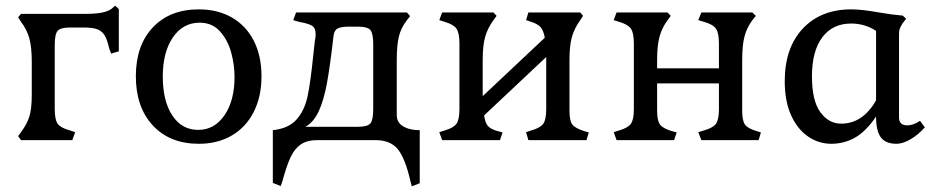

<svg xmlns="http://www.w3.org/2000/svg" viewBox="-20 -494 3293 677"><path d="M44 -14 54 -28Q75 -56 83.5 -83Q92 -110 92 -159V-277Q92 -327 83.5 -358.5Q75 -390 54 -417L44 -433L54 -445H276Q314 -445 336.5 -449Q359 -453 372 -462L386 -474L399 -462V-313L372 -305L365 -323Q358 -355 348.5 -370Q339 -385 322.5 -391Q306 -397 275 -397H227Q194 -397 183.5 -385.5Q173 -374 173 -335V-110Q173 -72 183.5 -57.5Q194 -43 227 -34L245 -28L235 0H54Z M459 -225Q459 -334 519 -397.5Q579 -461 681 -461Q748 -461 798 -432Q848 -403 875 -350Q902 -297 902 -225Q902 -153 874.5 -99Q847 -45 797 -16Q747 13 681 13Q579 13 519 -51.5Q459 -116 459 -225ZM807 -223Q807 -266 795 -309.5Q783 -353 755.5 -383.5Q728 -414 684 -414Q625 -414 589.5 -362Q554 -310 554 -224Q554 -138 587.5 -87Q621 -36 679 -36Q736 -36 771.5 -87.5Q807 -139 807 -223Z M1427 144Q1409 65 1383 32.5Q1357 0 1303 0H1100Q1063 0 1041 15Q1019 30 1005 59.5Q991 89 976 144L970 162L942 151V-35Q998 -41 1026 -73Q1054 -105 1064.5 -154.5Q1075 -204 1085 -303L1090 -348Q1093 -363 1093 -373Q1093 -395 1080.5 -403Q1068 -411 1034 -417L1014 -423L1024 -450H1415L1426 -437L1415 -423Q1394 -396 1386.5 -365.5Q1379 -335 1379 -282V-88Q1379 -62 1401.5 -48.5Q1424 -35 1460 -35V152L1432 163ZM1243 -47Q1276 -47 1286 -59Q1296 -71 1296 -110V-338Q1296 -376 1286 -388Q1276 -400 1243 -400H1209Q1183 -400 1170.5 -393.5Q1158 -387 1156 -367Q1144 -262 1133 -201.5Q1122 -141 1104 -102Q1086 -63 1057 -47Z M1529 -28 1548 -34Q1579 -43 1589.5 -57.5Q1600 -72 1600 -110V-340Q1600 -378 1589.5 -393Q1579 -408 1548 -417L1529 -423L1539 -450H1720L1731 -438L1720 -423Q1699 -394 1690.5 -363.5Q1682 -333 1682 -282V-155L1901 -361Q1896 -388 1885.5 -399Q1875 -410 1853 -417L1835 -423L1843 -450H2026L2036 -438L2026 -423Q2005 -394 1996.5 -363.5Q1988 -333 1988 -282V-104Q1988 -68 1998 -55Q2008 -42 2039 -32L2056 -27L2048 0H1843L1835 -28L1853 -34Q1885 -43 1895.5 -57.5Q1906 -72 1906 -110V-293L1687 -87Q1691 -59 1701.5 -48.5Q1712 -38 1734 -32L1752 -27L1743 0H1539Z M2144 -28 2163 -34Q2194 -43 2204.5 -57.5Q2215 -72 2215 -110V-340Q2215 -378 2204.5 -393Q2194 -408 2163 -417L2144 -423L2154 -450H2334L2345 -438L2334 -423Q2314 -396 2305.5 -364.5Q2297 -333 2297 -282V-253H2515V-340Q2515 -378 2504.5 -393Q2494 -408 2462 -417L2442 -423L2453 -450H2633L2645 -438L2633 -423Q2613 -396 2605 -365Q2597 -334 2597 -282V-104Q2597 -68 2607 -54.5Q2617 -41 2647 -32L2663 -27L2655 0H2453L2442 -28L2462 -34Q2494 -43 2504.5 -57.5Q2515 -72 2515 -110V-200H2297V-104Q2297 -68 2307.5 -54.5Q2318 -41 2348 -32L2366 -27L2357 0H2154Z M2747 -208Q2747 -325 2810.5 -393Q2874 -461 2982 -461Q3018 -461 3080 -450Q3126 -442 3163 -439L3175 -428L3162 -411Q3155 -399 3152.5 -392.5Q3150 -386 3150 -375V-80Q3150 -52 3179 -52Q3201 -52 3224 -68L3241 -45Q3217 -18 3190 -2.5Q3163 13 3141 13Q3103 13 3086 -9.5Q3069 -32 3069 -83Q3033 -30 2994.5 -8.5Q2956 13 2911 13Q2867 13 2829.5 -12.5Q2792 -38 2769.5 -87.5Q2747 -137 2747 -208ZM3069 -140V-385Q3030 -411 2981 -411Q2916 -411 2879.5 -362.5Q2843 -314 2843 -225Q2843 -139 2872.5 -98.5Q2902 -58 2946 -58Q3022 -58 3069 -140Z"/></svg>

Font: Kurale
Style: Regular
Weight: 400
Designer: Eduardo Rodriguez Tunni
Foundry: Eduardo Rodriguez Tunni
Version: Version 2.000